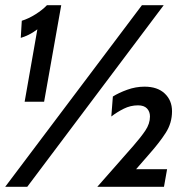

<svg xmlns="http://www.w3.org/2000/svg" viewBox="-50 -720 733 740"><path d="M-30 0 497 -700H581L55 0ZM325 0 464 -158Q492 -190 510 -216.5Q528 -243 528 -271Q528 -290 516.5 -302Q505 -314 482 -314Q453 -314 427 -301Q401 -288 379 -271L385 -348Q407 -362 440 -374Q473 -386 507 -386Q557 -386 585 -359.5Q613 -333 613 -291Q613 -246 589 -208.5Q565 -171 526 -127L425 -11L426 -68H594L582 0ZM45 -328 94 -607Q77 -594 60.5 -586Q44 -578 30 -574L34 -640Q60 -648 87 -665Q114 -682 131 -700H186L120 -328Z"/></svg>

Font: Cabin VF Beta
Style: Italic
Weight: 400
Italic angle: -7°
Designer: Pablo Impallari
Foundry: Pablo Impallari. http://www.impallari.com Igino Marini. http://www.ikern.com
Version: Version 2.300